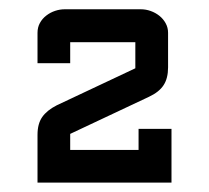

<svg xmlns="http://www.w3.org/2000/svg" viewBox="-20 -720 446 410"><path d="M60.1 -432.1Q60.1 -455.6 70.1 -470Q80.1 -484.4 101.1 -495.1L269 -574.2V-629.9H129.9V-585H60.1V-649.9Q60.1 -661.6 65.2 -670.9Q70.3 -680.2 78.9 -686.8Q87.4 -693.4 97.7 -696.8Q107.9 -700.2 118.2 -700.2H280.8Q291.5 -700.2 301.8 -696.5Q312 -692.9 320.3 -686.3Q328.6 -679.7 333.7 -670.4Q338.9 -661.1 338.9 -649.9V-576.2Q338.9 -552.7 329.3 -538.1Q319.8 -523.4 297.9 -513.2L129.9 -434.1V-399.9H275.9V-444.8H346.2V-330.1H60.1V-432.1Z"/></svg>

Font: Aldrich
Style: Regular
Weight: 400
Designer: Matthew Desmond
Foundry: Matthew Desmond
Version: Version 1.001 2011